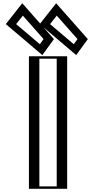

<svg xmlns="http://www.w3.org/2000/svg" viewBox="-20 -1175 582 1195"><path d="M504 -932 448 -855 249 -1024 331 -1128ZM293 -932 237 -855 38 -1024 120 -1128ZM373 -825V0H185V-825ZM484.8 -931.1 331.6 -1104.6 269.7 -1026.1 445.4 -876.9ZM273.8 -931.1 234.4 -876.9 58.7 -1026.1 120.6 -1104.6ZM358 -810V-15H200V-810ZM484.8 -931.1 445.4 -876.9 269.7 -1026.1 331.6 -1104.6ZM273.8 -931.1 120.6 -1104.6 58.7 -1026.1 234.4 -876.9ZM358 -810H200V-15H358ZM504 -932 331 -1128 249 -1024 448 -855ZM293 -932 120 -1128 38 -1024 237 -855ZM373 -825H185V0H373ZM462.2 -931.6 439.1 -899.7 291.5 -1025 333.2 -1077.8ZM251.2 -931.6 228.1 -899.7 80.5 -1025 122.2 -1077.8ZM333 -810V-15H225V-810ZM526.6 -931.5 329.5 -1154.8 227.2 -1025 454.3 -832.2ZM315.6 -931.5 118.5 -1154.8 16.2 -1025 243.3 -832.2ZM398 -825H160V0H398Z"/></svg>

Font: Hussar Outliner
Style: Regular
Weight: 700
Foundry: Cannot Into Space Fonts
Version: Version 0.92